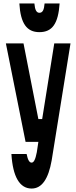

<svg xmlns="http://www.w3.org/2000/svg" viewBox="-20 -871 440 1111"><path d="M128 -50H202L193 10C185 51 176 70 163 70C150 70 141 55 134 20H46C54 152 94 220 163 220C222 220 260 165 279 57L388 -620H294L224 -182H202L116 -620H14ZM92 -851C99 -735 135 -685 208 -685C283 -685 317 -735 325 -851H238C235 -814 227 -797 208 -797C191 -797 182 -814 179 -851Z"/></svg>

Font: Yard Headline
Style: Regular
Weight: 400
Monospace: yes
Designer: Roman Shamin
Foundry: Evil Martians
Version: Version 1.000